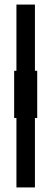

<svg xmlns="http://www.w3.org/2000/svg" viewBox="-20 -680 225 841"><path d="M52 141V-163H42V-370H52V-660H133V-370H143V-163H133V141Z"/></svg>

Font: Bricolage Grotesque 48pt
Style: Regular
Weight: 400
Designer: Mathieu Triay
Foundry: Atelier Triay
Version: Version 1.000; ttfautohint (v1.8.4.7-5d5b);gftools[0.9.32]